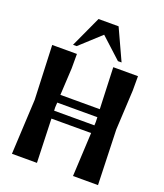

<svg xmlns="http://www.w3.org/2000/svg" viewBox="-177 -1126 1058 1241"><g transform="rotate(20 352.0 -505.0)"><path d="M55 0 74 -378 59 -750H229V-651L219 -465H490L479 -750H649V-651L635 -378L647 0H475L490 -301H217L227 0ZM215 -378 216 -355H493L494 -378L493 -411H217ZM210 -797H185L283 -1010H421L519 -797H494L352 -927Z"/></g></svg>

Font: Trickster
Style: Regular
Weight: 400
Designer: Jean-Baptiste Morizot
Foundry: Jean-Baptiste Morizot
Version: Version 2.000;PS 2.0;hotconv 1.0.88;makeotf.lib2.5.647800